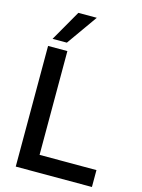

<svg xmlns="http://www.w3.org/2000/svg" viewBox="-135 -1000 794 1076"><g transform="rotate(15 262.0 -461.5)"><path d="M66 0V-700H178V-98H508V0ZM80 -745 182 -923H289L163 -745Z"/></g></svg>

Font: Georama ExtraCondensed Thin Medium
Style: Regular
Weight: 500
Version: Version 1.001